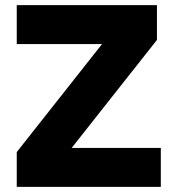

<svg xmlns="http://www.w3.org/2000/svg" viewBox="-20 -725 665 745"><path d="M45 0V-135L417 -606V-554H45V-705H589V-570L217 -99V-151H604V0Z"/></svg>

Font: Nunito Sans 12pt Black
Style: Regular
Weight: 900
Designer: Vernon Adams
Foundry: Vernon Adams
Version: Version 3.101;gftools[0.9.27]